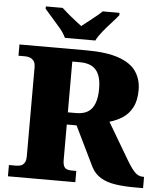

<svg xmlns="http://www.w3.org/2000/svg" viewBox="-61 -984 875 1036"><g transform="rotate(5 376.5 -465.5)"><path d="M21 0V-61H59Q72 -61 84 -64.5Q96 -68 104.5 -80Q113 -92 113 -116V-597Q113 -622 103.5 -633.5Q94 -645 81.5 -649Q69 -653 59 -653H21V-714H382Q494 -714 560 -690.5Q626 -667 654.5 -624.5Q683 -582 683 -525Q683 -468 663.5 -431Q644 -394 612 -373Q580 -352 541 -341L655 -148Q682 -102 701.5 -81.5Q721 -61 746 -61H753V0H706Q648 0 602 -7Q556 -14 523 -33.5Q490 -53 471 -90L366 -306H313V-116Q313 -92 319 -80Q325 -68 336.5 -64.5Q348 -61 362 -61H386V0ZM358 -372Q417 -372 443.5 -407.5Q470 -443 470 -513Q470 -561 457 -590.5Q444 -620 418.5 -633.5Q393 -647 356 -647H313V-372ZM262 -771Q252 -794 230 -820.5Q208 -847 184.5 -873Q161 -899 145 -918V-931H236Q247 -921 266.5 -904Q286 -887 307.5 -870.5Q329 -854 344 -842Q359 -854 380.5 -870.5Q402 -887 422.5 -904Q443 -921 453 -931H544V-918Q529 -899 505 -873Q481 -847 459.5 -820.5Q438 -794 427 -771Z"/></g></svg>

Font: Noto Serif Armenian Black
Style: Regular
Weight: 900
Version: Version 2.007